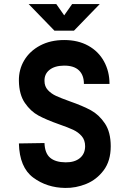

<svg xmlns="http://www.w3.org/2000/svg" viewBox="-20 -913 640 945"><path d="M303 -114Q347 -113.6 372.8 -134.6Q398.6 -155.6 399 -193Q399 -223.4 382.2 -242.9Q365.4 -262.4 340.1 -274.2Q314.8 -286 270.4 -301.4Q208.6 -323.2 169.8 -344Q131 -364.8 102.5 -406.3Q74 -447.8 73 -515Q72 -570.4 99.2 -616.1Q126.4 -661.8 177.4 -688.9Q228.4 -716 296 -716Q364 -716 414.5 -688Q465 -660 492 -610.5Q519 -561 519 -500H393Q393 -543.4 368.3 -566.9Q343.6 -590.4 294.8 -590Q249.4 -589.6 223.7 -569.1Q198 -548.6 199 -514.6Q199 -487.8 215.5 -469.9Q232 -452 255.7 -441.1Q279.4 -430.2 323.8 -414.2Q387.4 -392 427.4 -370.2Q467.4 -348.4 496.2 -305.6Q525 -262.8 525 -193Q525 -121 490.3 -74.8Q455.6 -28.6 404.4 -7.8Q353.2 13 301 12Q210.8 11 143.4 -39Q76 -89 73 -207L199 -209Q200.6 -158.8 226.8 -136.6Q253 -114.4 303 -114ZM297 -836H295L335 -893H471L344 -762H248L121 -893H257Z"/></svg>

Font: Fliege Mono Thin
Style: Regular
Weight: 100
Version: Version 0.020;Glyphs 3.3 (3306)